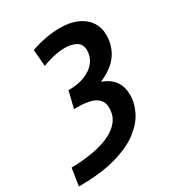

<svg xmlns="http://www.w3.org/2000/svg" viewBox="-227 -646 872 943"><g transform="rotate(-30 209.0 -174.5)"><path d="M-55 186 -40 88Q26 87 82 77Q138 67 179.5 47.5Q221 28 244 -2Q267 -32 267 -73Q267 -105 250.5 -122.5Q234 -140 203.5 -147.5Q173 -155 133 -155H114L137 -249H141Q193 -249 232 -265Q271 -281 292.5 -309Q314 -337 314 -373Q314 -409 288 -423.5Q262 -438 226 -438Q191 -438 154.5 -429Q118 -420 96 -410L88 -505Q124 -518 167.5 -526.5Q211 -535 254 -535Q308 -535 348.5 -517.5Q389 -500 411.5 -467.5Q434 -435 434 -390Q434 -356 421.5 -321.5Q409 -287 379 -257.5Q349 -228 296 -205Q343 -188 365.5 -156Q388 -124 388 -76Q388 -35 366.5 11Q345 57 295 96.5Q245 136 159.5 161Q74 186 -55 186Z"/></g></svg>

Font: Ubuntu Sans SemiBold
Style: Italic
Weight: 600
Italic angle: -13.5°
Designer: Dalton Maag Ltd
Foundry: Dalton Maag Ltd
Version: Version 1.006